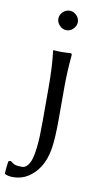

<svg xmlns="http://www.w3.org/2000/svg" viewBox="-188 -695 550 989"><g transform="rotate(10 87.0 -200.5)"><path d="M58.6 -561.5Q43 -577.1 43 -597.2Q43 -617.2 58.6 -632.6Q74.2 -647.9 94.2 -647.9Q114.3 -647.9 129.6 -632.6Q145 -617.2 145 -597.2Q145 -577.1 129.6 -561.5Q114.3 -545.9 94.2 -545.9Q74.2 -545.9 58.6 -561.5ZM134.8 -251V-88.9Q134.8 20 124.8 74.2Q114.7 128.4 90.8 166Q67.9 202.1 33.2 224.6Q-1.5 247.1 -45.9 247.1Q-74.2 247.1 -88.9 237.8L-89.8 234.9Q-88.9 209.5 -83 170.9L-70.8 167Q-57.6 178.7 -45.4 182.9Q-33.2 187 -9.8 187Q6.3 187 18.3 173.6Q30.3 160.2 37.4 138.4Q44.4 116.7 48.6 82.5Q52.7 48.3 54 14.4Q55.2 -19.5 55.2 -64.9V-235.8Q55.2 -355 44.9 -430.2L46.9 -433.1Q66.4 -431.2 89.8 -431.2Q109.4 -431.2 133.8 -433.1Q139.6 -433.1 141.4 -431.2Q143.1 -429.2 143.1 -422.9Q134.8 -336.4 134.8 -251Z"/></g></svg>

Font: Linear Smooth
Style: Regular
Weight: 400
Designer: Philipp H. Poll, Flanker
Foundry: Philipp H. Poll, reworked by Flanker
Version: Version 1.061 | FøM Fix